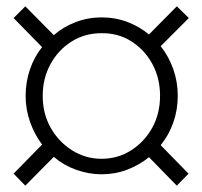

<svg xmlns="http://www.w3.org/2000/svg" viewBox="-20 -549 640 607"><path d="M60 38 23 0 113 -92Q89 -124 75 -163.5Q61 -203 61 -246Q61 -289 74.5 -329Q88 -369 113 -400L23 -492L60 -529L150 -438Q180 -464 219 -479Q258 -494 301 -494Q345 -494 383 -479.5Q421 -465 451 -440L539 -529L577 -492L488 -403Q514 -370 528 -330Q542 -290 542 -246Q542 -202 528 -162Q514 -122 488 -90L576 0L539 38L451 -52Q420 -27 382 -12.5Q344 2 301 2Q261 2 221.5 -12Q182 -26 150 -53ZM301 -47Q353 -47 395 -74Q437 -101 461.5 -145.5Q486 -190 486 -246Q486 -302 461.5 -347Q437 -392 395 -418.5Q353 -445 300 -444Q248 -444 206 -417.5Q164 -391 139.5 -346Q115 -301 115 -246Q115 -190 140 -145.5Q165 -101 207.5 -74Q250 -47 301 -47Z"/></svg>

Font: Nunito Sans 7pt ExtraLight
Style: Italic
Weight: 250
Italic angle: -9°
Designer: Vernon Adams
Foundry: Vernon Adams
Version: Version 3.101;gftools[0.9.27]